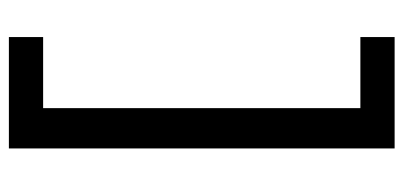

<svg xmlns="http://www.w3.org/2000/svg" viewBox="-264 -476 930 443"><g transform="rotate(-90 201.5 -255.0)"><path d="M80 190V-700H337V-621H173V111H337V190Z"/></g></svg>

Font: Easer Grotesk
Style: Regular
Weight: 400
Designer: Boardeaser, Bonnie Shaver-Troup, Thomas Jockin
Foundry: Lexend
Version: Version 1.008;Glyphs 3.1.2 (3151)